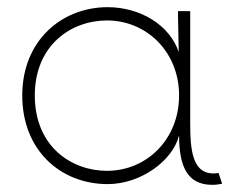

<svg xmlns="http://www.w3.org/2000/svg" viewBox="-20 -501 650 535"><path d="M278 -25C179 -25 77 -93 77 -235C77 -375 178 -444 278 -444C389 -444 479 -356 479 -235C479 -113 389 -25 278 -25ZM42 -235C42 -82 149 12 280 12C373 12 462 -54 479 -124C479 -39 501 14 571 14C582 14 588 13 599 11L589 -19C514 -7 510 -85 510 -161V-470H476V-458L478 -356C453 -431 371 -481 280 -481C152 -481 42 -388 42 -235Z"/></svg>

Font: Kreadon Extra Light
Style: Regular
Weight: 200
Designer: kohakuno
Foundry: StudioGnu
Version: Version 1.000;Glyphs 3.1.2 (3151)